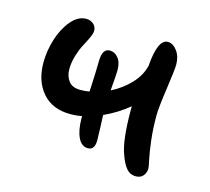

<svg xmlns="http://www.w3.org/2000/svg" viewBox="-76 -593 712 650"><g transform="rotate(15 280.0 -268.0)"><path d="M181.2 -178.2Q118.2 -178.2 83.5 -218.5Q48.8 -258.8 48.8 -323.2Q48.8 -364.3 61.5 -405.3Q74.2 -446.3 98.1 -475.1Q122.1 -503.9 150.9 -503.9Q165.5 -503.9 176.3 -494.9Q187 -485.8 187 -471.2Q187 -461.9 179.4 -445.8Q171.9 -429.7 163.1 -413.6Q154.3 -397.5 146.7 -372.8Q139.2 -348.1 139.2 -324.2Q139.2 -299.8 152.1 -283Q165 -266.1 193.8 -266.1Q210.4 -266.1 225.1 -269Q229 -347.2 229 -375Q229 -420.9 255.9 -420.9Q272.9 -420.9 285.4 -405.8Q297.9 -390.6 297.9 -362.8Q297.9 -350.6 293 -291Q331.5 -310.5 359.1 -339.8Q386.7 -369.1 395 -402.8Q396 -404.8 396 -410.2Q403.8 -500 438 -500Q456.1 -500 470.5 -480.7Q484.9 -461.4 484.9 -433.1Q484.9 -414.6 474.9 -345.5Q464.8 -276.4 464.8 -248Q464.8 -201.7 469.7 -161.6Q474.6 -121.6 479.7 -98.1Q484.9 -74.7 484.9 -68.8Q484.9 -53.7 475.8 -43Q466.8 -32.2 450.2 -32.2Q429.7 -32.2 416.7 -47.9Q403.8 -63.5 394 -91.8Q376 -137.2 376 -248V-257.8Q338.9 -226.6 290 -204.1Q290.5 -195.8 291.7 -162.8Q293 -129.9 293 -116.2Q293 -82 269 -82Q246.6 -82 234.4 -107.4Q222.2 -132.8 222.2 -174.8V-182.1Q203.1 -178.2 181.2 -178.2Z"/></g></svg>

Font: Shantell Sans Irregular Bouncy
Style: Regular
Weight: 400
Designer: Stephen Nixon, Anya Danilova, Shantell Martin
Foundry: Arrow Type
Version: Version 1.006;[9816181b4]